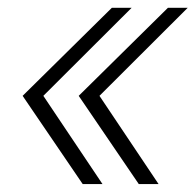

<svg xmlns="http://www.w3.org/2000/svg" viewBox="-20 -543 502 493"><path d="M192.4 -70.3 38.1 -296.9 267.1 -522.9H317.9L91.3 -296.9L243.2 -70.3ZM336.4 -70.3 182.1 -296.9 411.1 -522.9H461.9L235.4 -296.9L387.2 -70.3Z"/></svg>

Font: Inter 28pt ExtraLight
Style: Italic
Weight: 250
Italic angle: -9.3988°
Designer: Rasmus Andersson
Foundry: rsms
Version: Version 4.001;git-66647c0bb